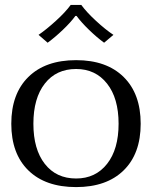

<svg xmlns="http://www.w3.org/2000/svg" viewBox="-20 -752 620 782"><path d="M137 -610Q169 -632 208 -667.5Q247 -703 268 -732H311Q332 -703 371 -667Q410 -631 442 -610L404 -578Q374 -600 342.5 -630.5Q311 -661 292 -687H287Q268 -661 236 -630.5Q204 -600 174 -578ZM26 -248Q26 -370 95.5 -438.5Q165 -507 290 -507Q414 -507 483.5 -438.5Q553 -370 553 -248Q553 -126 483.5 -58Q414 10 290 10Q165 10 95.5 -58Q26 -126 26 -248ZM463 -248Q463 -352 416 -411.5Q369 -471 290 -471Q209 -471 162.5 -411.5Q116 -352 116 -248Q116 -144 162.5 -84.5Q209 -25 290 -25Q369 -25 416 -84.5Q463 -144 463 -248Z"/></svg>

Font: Trirong
Style: Regular
Weight: 400
Designer: Katatrad Team
Foundry: CadsonDemak
Version: Version 1.001